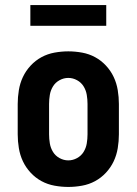

<svg xmlns="http://www.w3.org/2000/svg" viewBox="-20 -731 540 759"><path d="M250 8Q223 8 195.5 3Q168 -2 144 -15Q120 -28 101 -48.5Q82 -69 70.5 -93.5Q59 -118 54.5 -145.5Q50 -173 50 -200V-320Q50 -347 54.5 -374.5Q59 -402 70.5 -426.5Q82 -451 101 -471.5Q120 -492 144 -505Q168 -518 195.5 -523Q223 -528 250 -528Q277 -528 304.5 -523Q332 -518 356 -505Q380 -492 399 -471.5Q418 -451 429.5 -426.5Q441 -402 445.5 -374.5Q450 -347 450 -320V-200Q450 -173 445.5 -145.5Q441 -118 429.5 -93.5Q418 -69 399 -48.5Q380 -28 356 -15Q332 -2 304.5 3Q277 8 250 8ZM250 -97Q268 -97 284.5 -106Q301 -115 310.5 -130.5Q320 -146 323 -164Q326 -182 326 -200V-320Q326 -338 323 -356Q320 -374 310.5 -389.5Q301 -405 284.5 -414Q268 -423 250 -423Q232 -423 215.5 -414Q199 -405 189.5 -389.5Q180 -374 177 -356Q174 -338 174 -320V-200Q174 -182 177 -164Q180 -146 189.5 -130.5Q199 -115 215.5 -106Q232 -97 250 -97ZM100 -629V-711H400V-629Z"/></svg>

Font: Iosevka Term Curly Extrabold
Style: Regular
Weight: 800
Designer: Belleve Invis
Foundry: Belleve Invis
Version: Version 32.3.0